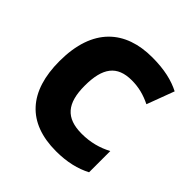

<svg xmlns="http://www.w3.org/2000/svg" viewBox="-156 -682 812 812"><g transform="rotate(45 250.0 -275.5)"><path d="M295 9C361 9 413 -4 457 -27V-154C416 -132 371 -120 320 -120C225 -120 185 -168 185 -273C185 -380 222 -430 310 -430C351 -430 386 -421 425 -402L471 -525C428 -547 376 -560 302 -560C143 -560 36 -471 36 -271C36 -90 124 9 295 9Z"/></g></svg>

Font: Noto Sans Mono ExtraCondensed ExtraBold
Style: Regular
Weight: 800
Width: 2
Designer: Monotype Design Team
Foundry: Monotype Imaging Inc.
Version: Version 2.014